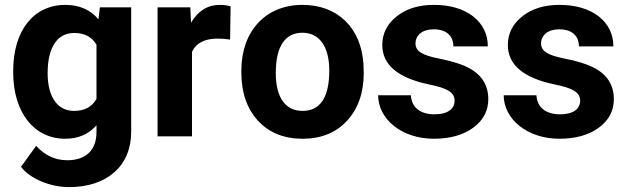

<svg xmlns="http://www.w3.org/2000/svg" viewBox="-20 -558 2569 786"><path d="M34 -268V-262C34 -98 119 10 247 10C300 10 342 -8 375 -45V-17C375 56 332 98 256 98C206 98 163 78 128 39L66 125C103 174 186 208 263 208C416 208 517 123 517 -18V-528H389L383 -479C350 -518 305 -538 248 -538C116 -538 34 -431 34 -268ZM284 -423C326 -423 356 -407 375 -375V-153C356 -120 326 -104 283 -104C215 -104 175 -162 175 -258C175 -367 216 -423 284 -423Z M924 -532C911 -536 896 -538 880 -538C830 -538 791 -514 762 -465L759 -528H625V0H766V-346C783 -382 818 -400 871 -400C886 -400 903 -399 922 -396Z M968 -263C968 -179 991 -113 1036 -64C1081 -15 1142 10 1219 10C1295 10 1356 -15 1401 -64C1446 -113 1469 -178 1469 -259L1468 -295C1463 -370 1438 -429 1393 -473C1348 -516 1289 -538 1218 -538C1066 -538 968 -429 968 -269ZM1109 -259C1109 -371 1149 -424 1218 -424C1287 -424 1328 -368 1328 -269C1328 -154 1287 -104 1219 -104C1148 -104 1109 -159 1109 -259Z M1841 -146C1841 -113 1814 -90 1759 -90C1702 -90 1665 -117 1662 -168H1528C1528 -71 1624 10 1756 10C1822 10 1876 -5 1917 -35C1958 -65 1979 -104 1979 -152C1979 -219 1942 -267 1867 -294C1843 -303 1813 -311 1778 -318C1707 -332 1681 -349 1681 -380C1681 -413 1708 -438 1755 -438C1811 -438 1836 -408 1836 -368H1977C1977 -418 1957 -459 1917 -491C1876 -522 1823 -538 1756 -538C1693 -538 1643 -522 1604 -491C1565 -460 1545 -421 1545 -374C1545 -293 1608 -240 1733 -213C1809 -198 1841 -181 1841 -146Z M2355 -146C2355 -113 2328 -90 2273 -90C2216 -90 2179 -117 2176 -168H2042C2042 -71 2138 10 2270 10C2336 10 2390 -5 2431 -35C2472 -65 2493 -104 2493 -152C2493 -219 2456 -267 2381 -294C2357 -303 2327 -311 2292 -318C2221 -332 2195 -349 2195 -380C2195 -413 2222 -438 2269 -438C2325 -438 2350 -408 2350 -368H2491C2491 -418 2471 -459 2431 -491C2390 -522 2337 -538 2270 -538C2207 -538 2157 -522 2118 -491C2079 -460 2059 -421 2059 -374C2059 -293 2122 -240 2247 -213C2323 -198 2355 -181 2355 -146Z"/></svg>

Font: Noto Sans KR Bold
Style: Regular
Weight: 700
Designer: Ryoko NISHIZUKA  (kana & ideographs); Paul D. Hunt (Latin, Greek & Cyrillic); Wenlong ZHANG  (bopomofo); Sandoll Communi
Foundry: Adobe Systems Incorporated
Version: Version 1.004;PS 1.004;hotconv 1.0.82;makeotf.lib2.5.63406